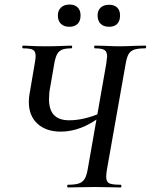

<svg xmlns="http://www.w3.org/2000/svg" viewBox="-20 -826 664 846"><path d="M280 -12Q312 -12 328.5 -18Q345 -24 353.5 -38.5Q362 -53 367 -83L448 -544Q452 -572 452 -577Q452 -598 440.5 -605.5Q429 -613 398 -613Q395 -613 395 -619Q395 -625 398 -625L443 -624Q483 -622 507 -622Q533 -622 573 -624L620 -625Q624 -625 624 -619Q624 -613 620 -613Q587 -613 570.5 -607Q554 -601 546 -586.5Q538 -572 533 -541L451 -78Q448 -59 448 -47Q448 -25 461 -18.5Q474 -12 511 -12Q515 -12 515 -6Q515 0 511 0Q481 0 464 -1L401 -2L328 -1Q310 0 280 0Q276 0 276 -6Q276 -12 280 -12ZM107 -377Q107 -393 110 -411L133 -546Q137 -565 137 -580Q137 -600 125 -606.5Q113 -613 82 -613Q78 -613 78 -619Q78 -625 82 -625Q99 -625 108 -624Q138 -622 184 -622Q224 -622 264 -624Q276 -625 294 -625Q298 -625 298 -619Q298 -613 294 -613Q266 -613 252 -606.5Q238 -600 230.5 -585Q223 -570 218 -539L201 -441Q196 -417 196 -389Q196 -342 218 -319Q240 -296 285 -296Q350 -296 426 -329L433 -319Q382 -280 337 -263Q292 -246 248 -246Q183 -246 145 -281Q107 -316 107 -377ZM235 -758Q235 -780 249 -793Q263 -806 286 -806Q309 -806 322 -793.5Q335 -781 335 -758Q335 -734 322 -721Q309 -708 286 -708Q262 -708 248.5 -721Q235 -734 235 -758ZM410 -758Q410 -780 423.5 -792.5Q437 -805 461 -805Q484 -805 496.5 -792.5Q509 -780 509 -758Q509 -734 496.5 -721Q484 -708 461 -708Q437 -708 423.5 -721Q410 -734 410 -758Z"/></svg>

Font: Cormorant Infant SemiBold
Style: Italic
Weight: 600
Italic angle: -10°
Designer: Christian Thalmann (Catharsis Fonts)
Foundry: Catharsis Fonts
Version: Version 4.000